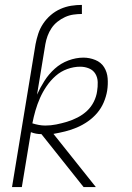

<svg xmlns="http://www.w3.org/2000/svg" viewBox="-20 -763 540 783"><path d="M125 -583Q129 -604 136 -625.5Q143 -647 156 -666.5Q169 -686 187 -701.5Q205 -717 226.5 -726.5Q248 -736 270 -739.5Q292 -743 314 -743V-706Q297 -706 279.5 -703.5Q262 -701 245.5 -693.5Q229 -686 214.5 -674.5Q200 -663 190 -648Q180 -633 174 -616.5Q168 -600 165 -583ZM321 0 149 -216Q138 -216 127 -218Q116 -220 106 -224L69 0H29L125 -583H165L131 -377Q144 -406 161.5 -433.5Q179 -461 203.5 -483Q228 -505 259 -516.5Q290 -528 320 -528Q345 -528 368.5 -518.5Q392 -509 404.5 -489Q417 -469 419 -444Q421 -419 417 -393Q413 -369 403 -345.5Q393 -322 376.5 -302.5Q360 -283 338.5 -268Q317 -253 293.5 -243Q270 -233 245.5 -227Q221 -221 198 -217L371 0ZM165 -251Q187 -251 209.5 -255.5Q232 -260 253.5 -266.5Q275 -273 296.5 -284Q318 -295 335 -311Q352 -327 362.5 -348Q373 -369 376 -391Q379 -409 378.5 -428Q378 -447 369 -462Q360 -477 343 -484Q326 -491 307 -491Q281 -491 254.5 -481.5Q228 -472 207 -453.5Q186 -435 170 -411.5Q154 -388 143 -363Q132 -338 124.5 -312Q117 -286 112 -260Q125 -256 138 -253.5Q151 -251 165 -251Z"/></svg>

Font: Iosevka Extralight
Style: Italic
Weight: 200
Italic angle: -9°
Monospace: yes
Designer: Belleve Invis
Foundry: Belleve Invis
Version: Version 32.5.0; ttfautohint (v1.8.4)